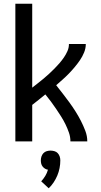

<svg xmlns="http://www.w3.org/2000/svg" viewBox="-20 -755 540 1025"><path d="M62 0V-735H152V-287Q167 -299 182.5 -311Q198 -323 213 -335.5Q228 -348 242.5 -361.5Q257 -375 270.5 -388.5Q284 -402 297 -417Q310 -432 321 -448Q332 -464 340 -482Q348 -500 348 -520H438Q438 -497 429 -475Q420 -453 407 -434Q394 -415 379 -397Q364 -379 348 -362.5Q332 -346 314.5 -330.5Q297 -315 280 -300Q298 -277 316 -254Q334 -231 351 -207.5Q368 -184 383.5 -159.5Q399 -135 412 -109.5Q425 -84 435.5 -56.5Q446 -29 446 0H356Q356 -24 348 -47Q340 -70 329.5 -91.5Q319 -113 306 -133.5Q293 -154 279.5 -174Q266 -194 251.5 -213.5Q237 -233 222 -251Q205 -237 187.5 -223Q170 -209 152 -195V0ZM240 250 200 213Q212 200 221.5 184.5Q231 169 236 151Q228 150 220.5 145.5Q213 141 207.5 134Q202 127 200 118.5Q198 110 198 101Q198 90 201.5 80Q205 70 212 62.5Q219 55 229.5 52Q240 49 250 49Q260 49 270.5 52Q281 55 288 62.5Q295 70 298.5 80Q302 90 302 101Q302 122 298 142.5Q294 163 286 182Q278 201 266.5 218.5Q255 236 240 250Z"/></svg>

Font: Iosevka Term Curly Medium
Style: Regular
Weight: 500
Designer: Belleve Invis
Foundry: Belleve Invis
Version: Version 32.3.0